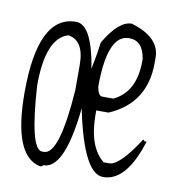

<svg xmlns="http://www.w3.org/2000/svg" viewBox="-69 -621 673 706"><g transform="rotate(10 267.5 -268.5)"><path d="M165 -526.9Q228 -526.9 252.9 -346.2L246.1 -337.9V-297.9Q229 13.2 138.2 13.2L130.9 19H124Q22.9 -3.9 22.9 -237.8Q22.9 -526.9 165 -526.9ZM64 -271Q79.1 -35.2 124 -35.2H130.9Q188 -35.2 205.1 -277.8V-373Q205.1 -463.9 145 -473.1Q64 -449.2 64 -271ZM367.2 -555.7Q475.1 -523.9 475.1 -447.8V-427.7Q475.1 -276.9 339.8 -218.8H293.9V-204.6Q293.9 -83.5 354 -35.6H375Q413.1 -35.6 482.9 -143.6L488.8 -137.7H496.1Q447.8 18.1 360.8 18.1Q281.7 18.1 231.9 -258.8Q221.2 -258.8 218.8 -292.5Q246.1 -313.5 267.1 -467.8Q318.8 -555.7 367.2 -555.7ZM286.1 -305.7Q292 -272.5 307.1 -272.5H348.1Q429.2 -310.5 429.2 -427.7V-434.6Q418.9 -501.5 367.2 -501.5Q286.1 -501.5 286.1 -305.7Z"/></g></svg>

Font: Loved by the King
Style: Regular
Weight: 400
Designer: Kimberly Geswein
Foundry: Kimberly Geswein
Version: Version 1.002 2006